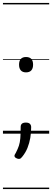

<svg xmlns="http://www.w3.org/2000/svg" viewBox="-20 -905 353 1300"><path d="M156 -415Q133 -415 121 -428.5Q109 -442 109 -467Q109 -493 121 -506Q133 -519 156 -519Q180 -519 192 -506Q204 -493 204 -467Q204 -442 192 -428.5Q180 -415 156 -415ZM108 171Q99 171 88.5 165Q78 159 78 150Q78 146 80.5 141Q83 136 87 130Q101 103 108 81.5Q115 60 117.5 31.5Q120 3 120 -46Q120 -60 128.5 -67.5Q137 -75 155 -75Q174 -75 182.5 -66.5Q191 -58 191 -44Q191 -6 185 29Q179 64 166 96.5Q153 129 130 157Q126 162 121 166.5Q116 171 108 171ZM0 365H313V375H0ZM0 -20H313V0H0ZM0 -505H313V-500H0ZM0 -885H313V-875H0Z"/></svg>

Font: Playwrite GB J Guides
Style: Regular
Weight: 400
Designer: Veronika Burian, José Scaglione
Foundry: TypeTogether
Version: Version 1.003